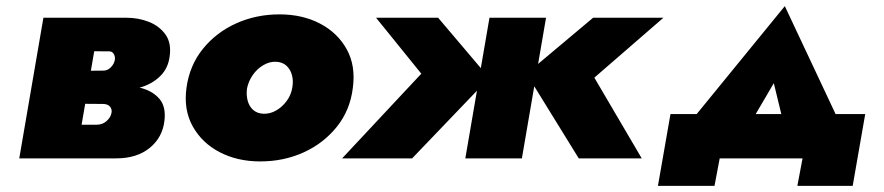

<svg xmlns="http://www.w3.org/2000/svg" viewBox="-20 -518 2892 628"><path d="M192 -240 184 -179 317 -178Q325 -178 331 -175.5Q337 -173 340.5 -168.5Q344 -164 345 -158Q346 -152 344 -146Q341 -133 328 -121.5Q315 -110 295 -110H172L151 0H360Q428 0 470 -34.5Q512 -69 518 -124Q523 -169 502 -194Q481 -219 444 -229.5Q407 -240 365 -240ZM192 -221H368Q408 -222 444 -233.5Q480 -245 505 -270Q530 -295 535 -334Q541 -378 521 -405.5Q501 -433 467 -446.5Q433 -460 393 -460H231L210 -351L337 -350Q345 -350 349.5 -345Q354 -340 355.5 -333Q357 -326 355 -319Q353 -311 347.5 -303.5Q342 -296 334.5 -291.5Q327 -287 317 -287L201 -286ZM122 -460 43 0H228L307 -460Z M590 -231Q580 -159 610.5 -104.5Q641 -50 699 -20Q757 10 831 10Q908 10 973 -19.5Q1038 -49 1081.5 -103Q1125 -157 1134 -230Q1144 -303 1114 -357Q1084 -411 1026.5 -441Q969 -471 894 -471Q818 -471 752.5 -441.5Q687 -412 643.5 -358Q600 -304 590 -231ZM788 -229Q793 -253 807 -273Q821 -293 841.5 -305Q862 -317 883 -316Q904 -315 917 -303Q930 -291 935 -272Q940 -253 936 -231Q932 -207 917.5 -187.5Q903 -168 883 -156.5Q863 -145 841 -146Q821 -147 808 -158.5Q795 -170 790 -189Q785 -208 788 -229Z M1920 -460 1702 -277 1873 0H2079L1924 -264L2150 -460ZM1766 -460H1581L1502 0H1687ZM1413 -460H1210L1358 -277L1099 0H1328L1580 -263Z M2511 -246 2564 -28 2745 -77 2547 -498 2209 -84 2385 -31ZM2605 0 2588 90H2769L2810 -145H2173L2132 90H2317L2334 0Z"/></svg>

Font: Jost Black
Style: Italic
Weight: 900
Italic angle: -5°
Version: Version 3.710